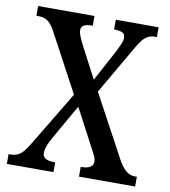

<svg xmlns="http://www.w3.org/2000/svg" viewBox="-81 -783 754 852"><g transform="rotate(10 296.5 -357.0)"><path d="M7 0V-44H12Q34 -44 48 -50.5Q62 -57 74.5 -72.5Q87 -88 102 -113L247 -354L106 -617Q96 -636 85.5 -647.5Q75 -659 62.5 -664.5Q50 -670 33 -670H22V-714H276V-670H273Q243 -670 233.5 -661.5Q224 -653 224 -641Q224 -631 230 -615.5Q236 -600 245 -582L322 -435L400 -580Q408 -597 415 -612.5Q422 -628 422 -641Q422 -659 408.5 -664.5Q395 -670 375 -670H372V-714H565V-670H557Q541 -670 527.5 -664Q514 -658 501 -642.5Q488 -627 472 -598L349 -386L505 -97Q517 -77 528.5 -65.5Q540 -54 551.5 -49Q563 -44 574 -44H585V0H332V-44H336Q361 -44 374.5 -52.5Q388 -61 388 -77Q388 -88 382.5 -100.5Q377 -113 359 -146L275 -305L185 -147Q179 -136 173 -123.5Q167 -111 163.5 -99Q160 -87 160 -76Q160 -60 173 -52Q186 -44 214 -44H217V0Z"/></g></svg>

Font: Noto Serif Khmer Condensed Medium
Style: Regular
Weight: 500
Width: 3
Designer: Danh Hong and the Monotype Design Team
Foundry: Monotype Imaging Inc.
Version: Version 2.004